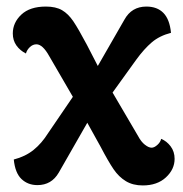

<svg xmlns="http://www.w3.org/2000/svg" viewBox="-20 -550 559 585"><path d="M512 -66Q512 -34 485.5 -9.5Q459 15 415 15Q385 15 363.5 2Q342 -11 326 -34.5Q310 -58 287 -102L246 -176L159 -24Q137 14 94 14Q65 14 45.5 -4.5Q26 -23 22 -64Q57 -73 82 -93Q107 -113 127 -145L202 -255L130 -379Q110 -415 91 -415Q80 -415 71 -406.5Q62 -398 59 -387Q41 -396 30 -411.5Q19 -427 19 -448Q19 -481 45 -505.5Q71 -530 120 -530Q150 -530 169 -519Q188 -508 203.5 -485Q219 -462 245 -413L278 -349L359 -490Q381 -530 426 -530Q459 -530 478 -510.5Q497 -491 501 -450Q466 -441 442.5 -421Q419 -401 395 -368L323 -268L401 -135Q410 -118 421.5 -109Q433 -100 442 -100Q450 -100 459.5 -108.5Q469 -117 471 -127Q488 -120 500 -104Q512 -88 512 -66Z"/></svg>

Font: Arima Madurai Black
Style: Regular
Weight: 900
Designer: Joana Correia and Natanael Gama
Foundry: NDISCOVER
Version: Version 1.019